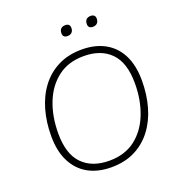

<svg xmlns="http://www.w3.org/2000/svg" viewBox="-155 -1010 1062 1145"><g transform="rotate(-20 375.5 -437.5)"><path d="M357 8Q273 8 211.5 -26Q150 -60 116 -126.5Q82 -193 82 -289Q82 -378 104 -455Q126 -532 170 -590Q214 -648 279 -680.5Q344 -713 429 -713Q513 -713 575 -679Q637 -645 670.5 -579Q704 -513 704 -416Q704 -327 682 -250Q660 -173 616 -115Q572 -57 507.5 -24.5Q443 8 357 8ZM359 -33Q457 -33 523.5 -83.5Q590 -134 624.5 -221Q659 -308 659 -416Q659 -546 597.5 -609Q536 -672 426 -672Q329 -672 262.5 -621.5Q196 -571 161.5 -484.5Q127 -398 127 -289Q127 -159 188.5 -96Q250 -33 359 -33ZM539 -817Q525 -817 517.5 -824Q510 -831 510 -844Q510 -864 520 -873.5Q530 -883 548 -883Q562 -883 569.5 -876Q577 -869 577 -856Q577 -837 567 -827Q557 -817 539 -817ZM378 -817Q364 -817 356.5 -824Q349 -831 349 -844Q349 -864 359 -873.5Q369 -883 387 -883Q401 -883 408.5 -876Q416 -869 416 -856Q416 -837 406 -827Q396 -817 378 -817Z"/></g></svg>

Font: Nunito ExtraLight
Style: Italic
Weight: 200
Italic angle: -9°
Designer: Vernon Adams
Foundry: Vernon Adams
Version: Version 3.602